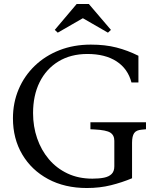

<svg xmlns="http://www.w3.org/2000/svg" viewBox="-20 -934 787 964"><path d="M436 -710Q508 -710 564.5 -695.5Q621 -681 675 -654V-520H640Q622 -589 565 -626Q508 -663 419 -663Q335 -663 273.5 -625.5Q212 -588 179 -521.5Q146 -455 146 -366Q146 -299 166.5 -239.5Q187 -180 225.5 -134.5Q264 -89 319 -63Q374 -37 444 -37Q478 -37 502.5 -42Q527 -47 540.5 -60.5Q554 -74 554 -99V-227Q554 -255 534 -268Q514 -281 455 -284L434 -285V-320H713V-285L692 -283Q664 -281 653.5 -265.5Q643 -250 643 -217V-39Q593 -18 537 -4Q481 10 416 10Q305 10 221.5 -35Q138 -80 91.5 -159Q45 -238 45 -340Q45 -418 73.5 -485.5Q102 -553 154.5 -603.5Q207 -654 278.5 -682Q350 -710 436 -710ZM270 -770 255 -784 365 -914H426L537 -784L522 -770L397 -842H395Z"/></svg>

Font: Hedvig Letters Serif 18pt
Style: Regular
Weight: 400
Designer: Alexander Örn & Tor Weibull
Foundry: Kanon Foundry
Version: Version 1.000